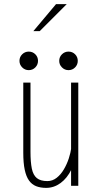

<svg xmlns="http://www.w3.org/2000/svg" viewBox="-20 -902 490 932"><path d="M204 10Q176.5 10 155.5 1.8Q134.5 -6.5 120.8 -25.8Q107 -45 100 -78Q93 -111 93 -161V-501H128V-166Q128 -115 134.5 -83.5Q141 -52 158.8 -37.5Q176.5 -23 210 -23Q235 -23 255.2 -39Q275.5 -55 290.2 -80.2Q305 -105.5 314 -133.2Q323 -161 326 -184L353 -181Q348 -122.5 327 -79.8Q306 -37 274 -13.5Q242 10 204 10ZM325 0V-99V-501H360V0ZM119.5 -561.5Q101 -561.5 87.8 -574.8Q74.5 -588 74.5 -606.5Q74.5 -625.5 87.8 -638.5Q101 -651.5 119.5 -651.5Q138.5 -651.5 151.5 -638.5Q164.5 -625.5 164.5 -606.5Q164.5 -588 151.5 -574.8Q138.5 -561.5 119.5 -561.5ZM312.5 -561.5Q294 -561.5 280.8 -574.8Q267.5 -588 267.5 -606.5Q267.5 -625.5 280.8 -638.5Q294 -651.5 312.5 -651.5Q331.5 -651.5 344.5 -638.5Q357.5 -625.5 357.5 -606.5Q357.5 -588 344.5 -574.8Q331.5 -561.5 312.5 -561.5ZM142 -751 252 -882H304L173 -751Z"/></svg>

Font: League Mono Thin Condensed
Style: Regular
Weight: 100
Width: 1
Designer: Tyler Finck
Foundry: The League of Moveable Type / Tyler Finck
Version: Version 2.300;RELEASE